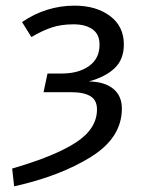

<svg xmlns="http://www.w3.org/2000/svg" viewBox="-20 -558 517 679"><path d="M418 -401Q418 -348 385.5 -317Q353 -286 294 -270Q350 -269 380.5 -244Q411 -219 411 -174Q411 -71 301.5 -3Q192 65 30 101L23 38Q175 -6 249 -54.5Q323 -103 323 -171Q323 -204 299.5 -218Q276 -232 231 -232H134L148 -298H198Q258 -298 295 -324.5Q332 -351 332 -400Q332 -437 307 -454.5Q282 -472 240 -472Q197 -472 163.5 -461Q130 -450 91 -427L58 -480Q143 -538 244 -538Q320 -538 369 -501.5Q418 -465 418 -401Z"/></svg>

Font: Fira Sans Book
Style: Italic
Weight: 350
Italic angle: -8°
Designer: bBox Type GmbH & Carrois Corporate GbR & Edenspiekermann AG
Foundry: bBox Type GmbH & Carrois Corporate GbR & Edenspiekermann AG
Version: Version 4.301